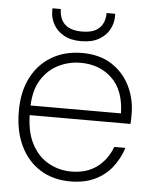

<svg xmlns="http://www.w3.org/2000/svg" viewBox="-51 -720 611 774"><g transform="rotate(5 255.0 -332.5)"><path d="M262 12Q192 12 140 -20.5Q88 -53 59.5 -112.5Q31 -172 31 -252Q31 -332 60.5 -389Q90 -446 143 -477Q196 -508 265 -508Q337 -508 386 -476Q435 -444 460 -392Q485 -340 485 -281Q485 -271 485 -261.5Q485 -252 484 -240H63V-279H442Q440 -372 390 -420Q340 -468 263 -468Q215 -468 172 -446.5Q129 -425 102.5 -380.5Q76 -336 76 -267V-249Q76 -173 102 -124Q128 -75 170.5 -51.5Q213 -28 262 -28Q324 -28 365.5 -58.5Q407 -89 427 -142H472Q458 -98 430.5 -63Q403 -28 361 -8Q319 12 262 12ZM256 -555Q213 -555 185 -571.5Q157 -588 143.5 -613Q130 -638 130 -666V-677H164Q164 -638 186.5 -616Q209 -594 257 -594Q304 -594 326.5 -616Q349 -638 349 -677H384V-666Q384 -639 370.5 -613.5Q357 -588 328.5 -571.5Q300 -555 256 -555Z"/></g></svg>

Font: DM Sans 36pt ExtraLight
Style: Regular
Weight: 250
Designer: Colophon Foundry, Jonny Pinhorn
Foundry: Colophon Foundry
Version: Version 4.004;gftools[0.9.30]